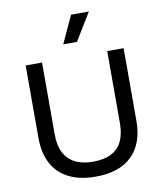

<svg xmlns="http://www.w3.org/2000/svg" viewBox="-96 -971 903 1062"><g transform="rotate(-10 355.0 -440.0)"><path d="M355 13Q301 13 257.5 1.5Q214 -10 180.5 -32.5Q147 -55 125 -87Q103 -119 91.5 -160Q80 -201 80 -251V-660H172V-255Q172 -194 193 -153.5Q214 -113 254.5 -92Q295 -71 355 -71Q417 -71 457.5 -91.5Q498 -112 518 -153Q538 -194 538 -255V-660H630V-251Q630 -125 559.5 -56Q489 13 355 13ZM382 -739H305L376 -893H476Z"/></g></svg>

Font: Bricolage Grotesque 17pt
Style: Regular
Weight: 400
Version: Version 1.001;gftools[0.9.33.dev8+g029e19f]